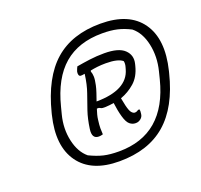

<svg xmlns="http://www.w3.org/2000/svg" viewBox="-103 -875 828 791"><g transform="rotate(-20 311.5 -480.0)"><path d="M412 -760Q537 -760 590 -685Q643 -610 611 -480L609 -472Q575 -334 497.5 -267Q420 -200 293 -200Q171 -200 118 -274Q65 -348 96 -475L98 -483Q134 -626 210.5 -693Q287 -760 412 -760ZM405 -720Q301 -720 236.5 -664.5Q172 -609 143 -494L135 -463Q120 -405 132 -350.5Q144 -296 178 -268Q211 -252 238.5 -245.5Q266 -239 305 -239Q508 -239 564 -461L572 -493Q587 -553 575 -608.5Q563 -664 528 -692Q499 -707 471 -713.5Q443 -720 405 -720ZM385 -640Q448 -640 473.5 -615.5Q499 -591 490 -555L488 -547Q477 -503 449 -478.5Q421 -454 387 -442Q391 -423 394 -408Q400 -383 407 -375Q414 -367 421 -367Q427 -367 431 -369.5Q435 -372 437 -373H443Q445 -367 443 -354Q442 -341 432 -333Q422 -325 411 -325H408Q395 -325 383.5 -334.5Q372 -344 364 -372Q360 -386 357 -402Q354 -418 352 -434Q334 -431 315 -430H309Q301 -430 297 -431.5Q293 -433 288 -436H279Q275 -424 272 -412.5Q269 -401 268 -391Q265 -369 265 -355Q265 -341 266 -328Q256 -325 248 -325Q217 -325 223 -367Q229 -410 240 -442.5Q251 -475 263 -508.5Q275 -542 281 -588Q270 -586 264 -586Q257 -586 255 -593Q253 -600 255 -608Q257 -614 259 -618.5Q261 -623 263 -627Q291 -632 321.5 -636Q352 -640 385 -640ZM308 -528Q305 -514 299.5 -497.5Q294 -481 288 -464Q423 -465 446 -547L448 -554Q453 -570 450 -582Q430 -599 377 -599Q357 -599 340 -597Q323 -595 309 -592L308 -588Q312 -578 312.5 -564.5Q313 -551 308 -528Z"/></g></svg>

Font: Recursive Sn Csl St Lt
Style: Italic
Weight: 300
Italic angle: -15°
Version: Version 1.079;hotconv 1.0.112;makeotfexe 2.5.65598; ttfautoh